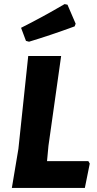

<svg xmlns="http://www.w3.org/2000/svg" viewBox="-20 -919 475 939"><path d="M296 -899 310 -896 350 -803 345 -790Q225 -746 122 -715L107 -719L83 -783Q185 -834 296 -899ZM412 -131 419 -119 395 0H38L70 -191L118 -645H279L217 -206L210 -131Z"/></svg>

Font: Alegreya Sans SC ExtraBold
Style: Italic
Weight: 800
Italic angle: -7°
Designer: Juan Pablo del Peral
Foundry: Huerta Tipografica
Version: Version 2.007